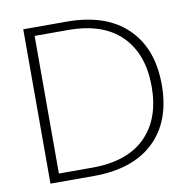

<svg xmlns="http://www.w3.org/2000/svg" viewBox="-79 -781 862 860"><g transform="rotate(-10 352.0 -351.0)"><path d="M279 -702Q457 -702 553.5 -609Q650 -516 650 -350Q650 -184 553.5 -92Q457 0 279 0H82V-702ZM127 -38H279Q438 -38 521 -120.5Q604 -203 604 -350Q604 -498 521 -581Q438 -664 279 -664H127Z"/></g></svg>

Font: Poppins ExtraLight
Style: Regular
Weight: 275
Designer: Ninad Kale (Devanagari), Jonny Pinhorn (Latin)
Foundry: Indian Type Foundry
Version: Version 3.200;PS 1.000;hotconv 16.6.54;makeotf.lib2.5.65590